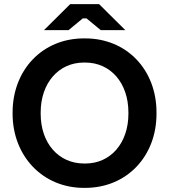

<svg xmlns="http://www.w3.org/2000/svg" viewBox="-20 -898 819 930"><path d="M193 -752H312L381 -809H399L468 -752H587L460 -878H320ZM41 -347C41 -143 186 12 386 12H393C594 12 738 -141 738 -346V-354C738 -560 594 -712 393 -712H386C185 -712 41 -559 41 -353ZM177 -347V-353C177 -497 265 -595 386 -595H393C515 -595 602 -497 602 -353V-347C602 -203 514 -106 394 -106H387C265 -106 177 -203 177 -347Z"/></svg>

Font: Fixel Display SemiBold
Style: Regular
Weight: 600
Designer: AlfaBravo + MacPaw
Foundry: Kyrylo Tkachov, Marchela Mozhyna, Serhii Makarenko, Maria Weinstein, Zakhar Kryvoshyya
Version: Version 1.211